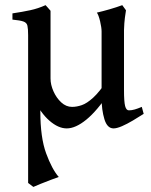

<svg xmlns="http://www.w3.org/2000/svg" viewBox="-20 -489 592 753"><path d="M543.5 -42.5Q523.9 -29.8 501.2 -16.4Q478.5 -2.9 458.3 5.9Q438 14.6 425.3 14.6Q400.4 14.6 389.4 -21.7Q378.4 -58.1 378.4 -105.5Q378.4 -109.9 378.4 -135.7Q378.4 -161.6 378.4 -198.2Q378.4 -234.9 378.4 -271.5Q378.4 -308.1 378.4 -334.2Q378.4 -360.4 378.4 -365.2Q378.4 -380.9 372.6 -405.5Q366.7 -430.2 359.9 -439.5Q382.8 -444.8 409.9 -452.6Q437 -460.4 459.5 -468.8L474.1 -448.7Q472.2 -436 469.7 -418.5Q467.3 -400.9 466.3 -370.6Q466.3 -367.2 466.3 -344.2Q466.3 -321.3 466.3 -288.8Q466.3 -256.3 466.3 -223.4Q466.3 -190.4 466.3 -166Q466.3 -141.6 466.3 -135.7Q466.3 -90.3 470.7 -73.2Q475.1 -56.2 485.4 -56.2Q496.1 -56.2 508.1 -59.6Q520 -63 536.1 -69.8ZM408.2 -125.5Q360.8 -54.2 318.6 -19.8Q276.4 14.6 241.7 14.6Q208.5 14.6 173.6 -15.9Q138.7 -46.4 114.5 -99.1Q90.3 -151.9 90.3 -218.3Q90.3 -222.2 90.3 -241.9Q90.3 -261.7 90.3 -286.1Q90.3 -310.5 90.3 -329.6Q90.3 -348.6 90.3 -351.1Q90.3 -376 87.6 -387.9Q85 -399.9 72.3 -404.5Q59.6 -409.2 28.8 -412.1V-436.5Q68.4 -442.4 98.9 -449Q129.4 -455.6 158.7 -468.8Q158.7 -468.8 166.5 -460.2Q174.3 -451.7 178.2 -446.8Q178.2 -445.3 178.2 -418.7Q178.2 -392.1 178.2 -353.5Q178.2 -314.9 178.2 -276.1Q178.2 -237.3 178.2 -210.2Q178.2 -183.1 178.2 -181.2Q178.2 -156.7 189.7 -130.9Q201.2 -105 220.2 -87.4Q239.3 -69.8 262.7 -69.8Q280.8 -69.8 300.8 -76.7Q320.8 -83.5 345.5 -106Q370.1 -128.4 400.9 -174.8ZM138.2 -224.1Q138.2 -194.3 138.4 -169.7Q138.7 -145 138.7 -117.4Q138.7 -89.8 138.2 -51.8Q138.2 50.3 160.9 112.3Q183.6 174.3 210.4 205.1Q201.2 208 180.2 216.1Q159.2 224.1 138.9 232.2Q118.7 240.2 110.8 244.1L90.3 228.5Q90.3 225.6 90.3 197.3Q90.3 168.9 90.3 124Q90.3 79.1 90.3 25.6Q90.3 -27.8 90.3 -82Q90.3 -136.2 90.3 -183.1Q90.3 -230 90.3 -261.5Q90.3 -293 90.3 -300.3Q90.3 -300.3 101.6 -286.6Q112.8 -272.9 124.5 -255.1Q136.2 -237.3 138.2 -224.1Z"/></svg>

Font: Gentium Book Plus
Style: Regular
Weight: 400
Designer: Victor Gaultney, Annie Olsen, Iska Routamaa, Becca Hirsbrunner
Foundry: SIL International
Version: Version 6.101